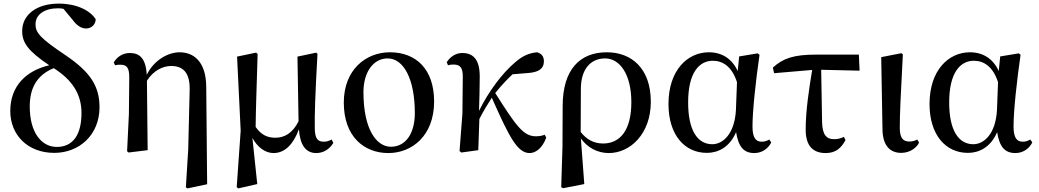

<svg xmlns="http://www.w3.org/2000/svg" viewBox="-20 -833 5764 1065"><path d="M281 15C420 15 532 -85 532 -238C532 -355 481 -433 346 -525C204 -620 177 -651 177 -698C177 -754 229 -787 302 -787C312 -787 322 -786 332 -784L382 -724C407 -689 433 -675 458 -675C488 -675 510 -698 511 -726C479 -777 402 -813 306 -813C184 -813 103 -752 103 -661C103 -597 134 -551 253 -471C126 -441 37 -357 37 -217C37 -85 133 15 281 15ZM278 -455C378 -391 432 -314 432 -206C432 -83 383 -18 295 -18C210 -18 145 -98 145 -242C145 -338 179 -414 278 -455Z M1011 206 1020 212 1129 189 1124 -350C1123 -499 1048 -543 976 -543C917 -543 836 -504 794 -418C789 -510 754 -539 700 -539C658 -539 628 -515 611 -487L618 -471C629 -474 638 -474 648 -474C683 -474 697 -458 697 -404L695 -201L685 6L693 13L799 0L795 -385C830 -441 883 -467 929 -467C992 -467 1035 -434 1032 -332L1024 -4Z M1497 16C1561 16 1608 -34 1638 -116C1644 -29 1676 16 1734 16C1777 16 1809 -8 1829 -40L1820 -59C1807 -53 1795 -47 1777 -47C1743 -47 1726 -62 1726 -125C1725 -201 1728 -299 1741 -534L1734 -541L1630 -519L1636 -160C1603 -95 1559 -69 1507 -69C1463 -69 1428 -85 1398 -129C1399 -227 1403 -328 1409 -534L1400 -541L1295 -519L1315 -108L1293 205L1302 212L1407 188L1380 -68C1407 -18 1450 16 1497 16Z M2134 16C2265 16 2388 -80 2388 -270C2388 -450 2287 -543 2143 -543C2010 -543 1887 -447 1887 -264C1887 -74 2001 16 2134 16ZM2148 -19C2069 -19 1996 -114 1996 -322C1996 -433 2051 -509 2130 -509C2219 -509 2281 -395 2281 -205C2281 -98 2234 -19 2148 -19Z M2918 16C2953 16 2990 -14 3010 -70L3001 -86C2991 -81 2974 -77 2953 -77C2883 -77 2843 -134 2727 -317C2760 -358 2792 -392 2823 -421L2909 -428C2966 -432 2997 -451 2997 -493C2997 -524 2980 -537 2959 -543C2920 -539 2884 -528 2837 -487C2764 -425 2690 -325 2637 -218C2639 -282 2641 -345 2641 -405C2642 -503 2605 -539 2544 -539C2505 -539 2475 -515 2458 -488L2465 -471C2474 -474 2484 -475 2495 -475C2533 -475 2548 -458 2547 -403L2545 -204L2529 5L2539 13L2633 0L2639 -173C2665 -223 2683 -252 2708 -291C2805 -72 2850 16 2918 16Z M3093 205 3103 211 3221 188 3202 -65C3238 -15 3293 16 3357 16C3477 16 3590 -92 3590 -268C3590 -456 3481 -543 3346 -543C3196 -543 3101 -447 3101 -244L3100 -20ZM3201 -101 3202 -343C3203 -447 3254 -509 3337 -509C3415 -509 3482 -425 3482 -266C3482 -111 3420 -37 3325 -37C3272 -37 3232 -61 3201 -101Z M3901 15C3963 15 4027 -16 4063 -100C4076 -17 4107 16 4164 16C4208 16 4242 -10 4258 -43L4247 -59C4234 -52 4223 -47 4205 -47C4172 -47 4154 -69 4154 -132C4154 -218 4172 -385 4193 -529L4183 -537L4080 -520L4072 -439C4040 -508 3984 -543 3912 -543C3794 -543 3688 -444 3688 -256C3688 -85 3777 15 3901 15ZM4068 -377 4062 -221C4054 -87 3988 -33 3931 -33C3850 -33 3797 -108 3797 -265C3797 -434 3861 -496 3934 -496C3989 -496 4040 -464 4068 -377Z M4560 16C4613 16 4645 -9 4670 -56L4661 -74C4644 -65 4627 -61 4606 -61C4566 -61 4542 -83 4540 -154L4535 -446L4748 -441L4744 -530H4504C4385 -530 4323 -510 4267 -458L4274 -427L4485 -445C4468 -342 4449 -220 4449 -114C4449 -20 4493 16 4560 16Z M4979 15C5028 15 5065 -14 5078 -42L5068 -59C5056 -53 5043 -48 5024 -48C4993 -48 4971 -63 4971 -123C4971 -197 4975 -286 4988 -531L4980 -538L4868 -516L4875 -116C4876 -25 4917 15 4979 15Z M5349 15C5411 15 5475 -16 5511 -100C5524 -17 5555 16 5612 16C5656 16 5690 -10 5706 -43L5695 -59C5682 -52 5671 -47 5653 -47C5620 -47 5602 -69 5602 -132C5602 -218 5620 -385 5641 -529L5631 -537L5528 -520L5520 -439C5488 -508 5432 -543 5360 -543C5242 -543 5136 -444 5136 -256C5136 -85 5225 15 5349 15ZM5516 -377 5510 -221C5502 -87 5436 -33 5379 -33C5298 -33 5245 -108 5245 -265C5245 -434 5309 -496 5382 -496C5437 -496 5488 -464 5516 -377Z"/></svg>

Font: Noto Serif CJK KR SemiBold
Style: Regular
Weight: 600
Designer: Ryoko NISHIZUKA 西塚涼子 (kana & ideographs); Frank Grießhammer (Latin, Greek & Cyrillic); Wenlong ZHANG 张文龙 (bopomofo); San
Foundry: Adobe
Version: Version 2.001;hotconv 1.1.0;makeotfexe 2.6.0